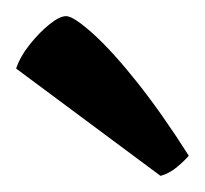

<svg xmlns="http://www.w3.org/2000/svg" viewBox="-20 -783 254 238"><path d="M179 -565 0 -698Q5 -713 17 -728Q29 -743 41.5 -753Q54 -763 62 -763Q71 -763 95 -741.5Q119 -720 150 -681Q181 -642 214 -590Q209 -584 199.5 -576Q190 -568 179 -565Z"/></svg>

Font: Texturina 72pt SemiBold
Style: Regular
Weight: 600
Designer: Guillermo Torres Carreño
Foundry: Omnibus-Type
Version: Version 1.002; ttfautohint (v1.8.3)